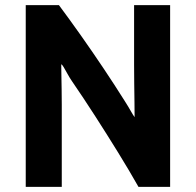

<svg xmlns="http://www.w3.org/2000/svg" viewBox="-20 -718 761 746"><path d="M641 8V-698H501V-467Q501 -433 501.5 -394Q502 -355 502.5 -320.5Q503 -286 503 -263Q498 -269 488.5 -286Q479 -303 465 -325Q426 -387 382.5 -452Q339 -517 294.5 -580Q250 -643 209 -698H80V8H220V-311Q220 -339 219.5 -370.5Q219 -402 218.5 -428.5Q218 -455 218 -468Q221 -468 227.5 -457Q234 -446 242.5 -430.5Q251 -415 260 -402Q304 -338 350 -266.5Q396 -195 439.5 -124.5Q483 -54 518 8Z"/></svg>

Font: Repo Bold
Style: Bold
Weight: 700
Designer: Stefan Peev
Foundry: Context Ltd
Version: Version 1.502